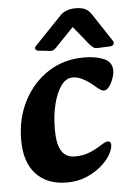

<svg xmlns="http://www.w3.org/2000/svg" viewBox="-52 -735 539 791"><g transform="rotate(-5 217.5 -340.0)"><path d="M193 16Q112 16 66 -33Q20 -82 20 -174Q20 -264 57.5 -336Q95 -408 159.5 -449.5Q224 -491 306 -491Q357 -491 390 -476.5Q423 -462 423 -427Q423 -412 416 -393Q409 -374 399 -361Q389 -348 377 -348Q371 -348 364 -352.5Q357 -357 351 -362Q341 -371 325.5 -383Q310 -395 291 -404Q272 -413 253 -413Q226 -413 205.5 -384.5Q185 -356 173.5 -309Q162 -262 162 -206Q162 -145 180 -116.5Q198 -88 235 -88Q269 -88 295 -98.5Q321 -109 344 -124Q353 -130 361 -134Q369 -138 375 -138Q381 -138 384.5 -134Q388 -130 388 -123Q388 -105 374 -81Q360 -57 333.5 -35Q307 -13 272 1.5Q237 16 193 16ZM115 -556Q108 -549 111 -542.5Q114 -536 124 -535L171 -530Q179 -529 185 -532.5Q191 -536 195 -540L272 -620L336 -541Q341 -536 348 -530Q355 -524 370 -525L418 -527Q430 -528 433.5 -535Q437 -542 432 -549L357 -663Q344 -683 328.5 -689.5Q313 -696 290 -696Q268 -696 252.5 -689.5Q237 -683 228 -674Z"/></g></svg>

Font: Alkatra SemiBold
Style: Regular
Weight: 600
Designer: Suman Bhandary
Version: Version 1.100;gftools[0.9.22]